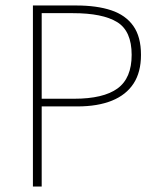

<svg xmlns="http://www.w3.org/2000/svg" viewBox="-20 -680 582 700"><path d="M100 0V-660H258Q333 -660 385.5 -642.5Q438 -625 466 -585.5Q494 -546 494 -480Q494 -417 467 -375.5Q440 -334 388 -313Q336 -292 262 -292H132V0ZM132 -320H250Q357 -320 408.5 -357.5Q460 -395 460 -480Q460 -567 407 -599.5Q354 -632 246 -632H132Z"/></svg>

Font: Assistant ExtraLight ExtraLight
Style: Regular
Weight: 250
Version: Version 3.000